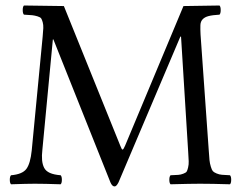

<svg xmlns="http://www.w3.org/2000/svg" viewBox="-20 -667 879 697"><path d="M663.1 -116.2 637.2 -534.2H634.8L410.2 -4.9Q402.8 9.8 396 9.8Q387.2 9.8 380.9 -4.9L173.8 -523.9H171.9L133.8 -123Q131.3 -102.1 132.8 -85.7Q134.3 -69.3 140.4 -57.6Q146.5 -45.9 161.1 -39.3Q175.8 -32.7 200.2 -30.8Q204.6 -26.4 204.6 -14.4Q204.6 -2.4 200.2 2Q140.6 0 106 0Q79.6 0 20 2Q15.6 -2.4 15.6 -14.4Q15.6 -26.4 20 -30.8Q61 -34.2 75.7 -53.7Q90.3 -73.2 95.2 -121.1L134.8 -533.2Q136.7 -553.7 137.2 -565.2Q137.7 -576.7 135 -586.4Q132.3 -596.2 129.4 -600.3Q126.5 -604.5 116.2 -607.7Q106 -610.8 96.7 -611.8Q87.4 -612.8 66.9 -613.8Q62.5 -618.2 62.5 -630.4Q62.5 -642.6 66.9 -647L211.9 -645L417 -137.2Q421.9 -124 424.8 -124Q428.2 -124 434.1 -138.2L646 -645L776.9 -647Q781.2 -642.6 781.2 -630.4Q781.2 -618.2 776.9 -613.8Q751 -612.3 737.1 -608.6Q723.1 -605 715.6 -596.9Q708 -588.9 707.5 -575.7Q707 -562.5 708 -542L737.8 -121.1Q739.3 -97.7 740.5 -85.7Q741.7 -73.7 745.4 -61.8Q749 -49.8 752.7 -45.7Q756.3 -41.5 766.1 -37.4Q775.9 -33.2 785.9 -32.5Q795.9 -31.7 814.9 -30.8Q819.3 -26.4 819.3 -14.4Q819.3 -2.4 814.9 2Q748.5 0 706.1 0Q673.3 0 599.1 2Q594.7 -2.4 594.7 -14.4Q594.7 -26.4 599.1 -30.8Q618.7 -31.7 627.2 -32.2Q635.7 -32.7 645.3 -36.4Q654.8 -40 657.5 -43.9Q660.2 -47.9 662.8 -58.8Q665.5 -69.8 665 -81.8Q664.6 -93.8 663.1 -116.2Z"/></svg>

Font: Common Serif
Style: Regular
Weight: 400
Designer: Philipp H. Poll, Khaled Hosny
Foundry: Stefan Peev, Context Ltd.
Version: Version 1.026